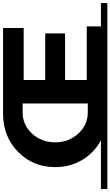

<svg xmlns="http://www.w3.org/2000/svg" viewBox="153 -992 738 1285"><g transform="rotate(-90 522.5 -349.0)"><path d="M1145 -43V0H-100V-43H227Q144 -87 95.5 -168Q47 -249 47 -349Q47 -498 149.5 -598Q252 -698 403 -698H978V-560H630V-416H942V-283H630V-138H989V-43ZM413 -131H473V-567H413Q329 -567 271 -503.5Q213 -440 213 -349.5Q213 -259 271 -195Q329 -131 413 -131Z"/></g></svg>

Font: Montserrat Subrayada
Style: Bold
Weight: 700
Version: Version 2.001